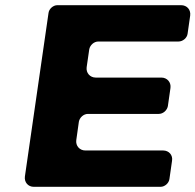

<svg xmlns="http://www.w3.org/2000/svg" viewBox="-20 -720 753 740"><path d="M703 -590 713 -660C716 -682 701 -700 678 -700H201C185 -700 169 -686 167 -670L76 -40C73 -18 88 0 110 0H599C615 0 631 -14 633 -30L643 -100C647 -122 631 -140 609 -140H309C287 -140 271 -158 274 -180L284 -251C287 -267 302 -281 319 -281H592C609 -281 624 -295 627 -311L637 -381C640 -403 624 -421 602 -421H349C327 -421 311 -439 314 -461L324 -530C327 -546 342 -560 359 -560H668C685 -560 701 -574 703 -590Z"/></svg>

Font: Trueno
Style: RoundBdIt
Weight: 700
Designer: Julieta Ulanovsky, Jasper
Foundry: Julieta Ulanovsky, Cannot Into Space Fonts
Version: Version 3.001